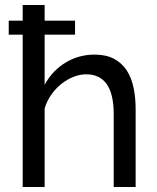

<svg xmlns="http://www.w3.org/2000/svg" viewBox="-20 -750 630 770"><path d="M159 -611V-410Q190 -467 243 -499Q296 -531 359 -531Q406 -531 437.5 -514Q469 -497 488 -468Q507 -439 515.5 -399Q524 -359 524 -312V0H436V-292Q436 -373 408 -412.5Q380 -452 326 -452Q300 -452 274 -441.5Q248 -431 225.5 -413Q203 -395 185.5 -370Q168 -345 159 -315V0H71V-611H15V-667H71V-730H159V-667H281V-611Z"/></svg>

Font: Rising Sun
Style: Regular
Weight: 400
Designer: Matt McInerney, Pablo Impallari, Rodrigo Fuenzalida (Raleway font), Stephen Hutchings (Greek), Cristiano Sobral (main ch
Foundry: The Rising Sun Project Authors
Version: Version 4.327; ttfautohint (v1.8.4.7-5d5b-dirty)